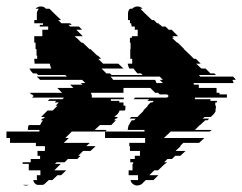

<svg xmlns="http://www.w3.org/2000/svg" viewBox="-59 -626 749 594"><path d="M660 -379Q662 -375 664 -369H540Q540 -366 541 -364H556V-354H611V-339H620V-334H643V-324H544V-319H592V-314H612V-309H607V-299H609V-296Q609 -293 608.5 -290Q608 -287 607 -284H609Q604 -273 597 -268L593 -264H574L568 -259H588L583 -254H576L560 -239H559L544 -224H596L590 -219H469L448 -199H573L557 -184H508L498 -174H500L484 -159H515L499 -144H483L473 -134H459L449 -124H458L452 -119H451L430 -99H418L403 -84H431L416 -69H392L380 -57L375 -54H374Q371 -53 368.5 -52.5Q366 -52 365 -52Q362 -52 356 -54H357Q346 -59 345 -69H368V-84H339V-99H351V-119H353V-124H344V-134H358V-144H374V-159H343V-174H341V-184H390V-199H266V-219H388V-224H336Q337 -229 337.5 -232.5Q338 -236 339 -239H340Q342 -244 344 -247Q346 -250 349 -254H356L361 -259H342Q342 -259 342 -259.5Q342 -260 343 -260L347 -264H366L386 -284H384L399 -299H397L407 -309H412L417 -314H397L402 -319H354L359 -324H458L463 -329L458 -334H435L430 -339H421L406 -354H323V-339H223V-334H225V-324H324V-319H284V-314H310V-309H323V-299H329V-296Q329 -293 329 -290Q329 -287 327 -284H311Q308 -275 299 -268L295 -264H306L301 -259H299L294 -254H300L285 -239H250L234 -224H271L266 -219H163L143 -199H154L138 -184H219L208 -174H237L221 -159H198L183 -144H190L180 -134H151L141 -124H116L111 -119H129L109 -99H146L130 -84H119L103 -69H92L79 -57Q78 -56 74 -54H56Q45 -59 44 -69H56Q55 -71 55 -74V-84H66V-99H30V-119H11V-124H36V-134H65V-144H57V-159H80V-174H52V-184H-28V-199H-39V-219H63V-224H27Q27 -233 30 -239H65Q67 -244 69 -247Q71 -250 74 -254H68Q69 -256 70 -257Q71 -258 72 -259H75Q75 -259 75 -259.5Q75 -260 76 -260L80 -264H68L88 -284H104L119 -299H113L123 -309H110L115 -314H89L94 -319H134L139 -324H40L45 -329L40 -334H38L33 -339H133L118 -354H168L158 -364H196L191 -369H205L195 -379H65L55 -389H148L143 -394H59L54 -399H43Q39 -403 36.5 -406.5Q34 -410 32 -414H100Q97 -418 95 -429H48Q48 -432 47.5 -435.5Q47 -439 47 -443V-444H56V-454H54V-474H51V-494H47V-514H72V-534H90V-544H64V-549H74V-554H47V-564H55V-584Q55 -589 57 -592.5Q59 -596 61 -599H51Q58 -606 67 -606Q68 -606 72.5 -605.5Q77 -605 81 -601L83 -599H94L109 -584L130 -564H121L131 -554H158L163 -549H153L158 -544H185L195 -534H177L197 -514H172L177 -509H178L193 -494H197L218 -474H221L242 -454H244L254 -444H245L260 -429H307L323 -414H255L270 -399H281L286 -394H382L377 -399H366Q359 -407 354 -414H341Q337 -422 336 -429H350V-444H344V-474H345V-494H343V-509H349V-514H367V-534H358V-544H348V-549H347V-554H343V-564H337V-584Q337 -593 343 -599H350Q357 -606 366 -606Q367 -606 371.5 -605.5Q376 -605 380 -601L382 -599H375L390 -584L411 -564H417L427 -554H431L436 -549H437L442 -544H453L463 -534H472L492 -514H474L479 -509H473L489 -494H491L511 -474H510L531 -454L541 -444H547L562 -429H548L564 -414H577L592 -399H604L609 -394H556L561 -389H662Q664 -387 666.5 -384.5Q669 -382 670 -379ZM425 -369H445L435 -379H445L435 -389H282Q285 -387 287 -384.5Q289 -382 291 -379H421Q422 -377 423 -374.5Q424 -372 425 -369ZM21 -52Q18 -52 12 -54H30Q27 -53 24.5 -52.5Q22 -52 21 -52Z"/></svg>

Font: Rubik Glitch
Style: Regular
Weight: 400
Designer: Hubert and Fischer, NaN
Foundry: Hubert and Fischer, NaN
Version: Version 2.200